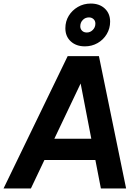

<svg xmlns="http://www.w3.org/2000/svg" viewBox="-47 -1061 779 1081"><path d="M-27 0 334 -745H510L663 0H521L490 -160H203L127 0ZM259 -280H467L407 -591ZM431 -800Q382 -800 351.5 -828Q321 -856 321 -902Q321 -941 340 -972Q359 -1003 391.5 -1022Q424 -1041 464 -1041Q513 -1041 543 -1013Q573 -985 573 -939Q573 -901 554 -869Q535 -837 502.5 -818.5Q470 -800 431 -800ZM442 -878Q461 -878 475.5 -892.5Q490 -907 490 -928Q490 -944 479.5 -953.5Q469 -963 454 -963Q433 -963 419 -948.5Q405 -934 405 -913Q405 -898 415 -888Q425 -878 442 -878Z"/></svg>

Font: Plus Jakarta Sans
Style: Bold Italic
Weight: 700
Italic angle: -8°
Designer: Gumpita Rahayu
Foundry: Tokotype
Version: Version 2.071; ttfautohint (v1.8.4.7-5d5b);gftools[0.9.29]